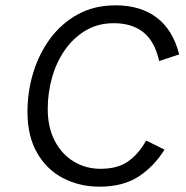

<svg xmlns="http://www.w3.org/2000/svg" viewBox="-20 -690 698 720"><path d="M353 10Q279 10 217.5 -21.5Q156 -53 119.5 -116Q83 -179 83 -271Q83 -346 104.5 -417Q126 -488 168 -545Q210 -602 271.5 -636Q333 -670 414 -670Q506 -670 567 -624.5Q628 -579 652 -486L577 -461Q560 -536 517 -569.5Q474 -603 407 -603Q347 -603 301 -575.5Q255 -548 223 -502Q191 -456 175 -398.5Q159 -341 159 -282Q159 -212 185.5 -161.5Q212 -111 257 -84Q302 -57 357 -57Q422 -57 461.5 -85.5Q501 -114 528 -163L597 -129Q557 -65 499 -27.5Q441 10 353 10Z"/></svg>

Font: Kantumruy Pro
Style: Italic
Weight: 400
Italic angle: -13°
Designer: Sovichet Tep
Foundry: Sovichet Tep
Version: Version 1.002